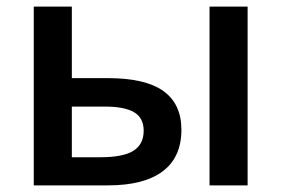

<svg xmlns="http://www.w3.org/2000/svg" viewBox="-20 -560 850 580"><path d="M82 -540V0H306Q415 0 471.5 -42.5Q528 -85 528 -168Q528 -246 473.5 -285Q419 -324 306 -324H197V-540ZM613 -540V0H728V-540ZM283 -85H197V-238H298Q356 -238 385 -221Q414 -204 414 -165Q414 -124 383 -104.5Q352 -85 283 -85Z"/></svg>

Font: OpenSansMMV
Style: Semibold
Weight: 600
Designer: Steve Matteson
Foundry: Ascender Corporation
Version: Version 6.000